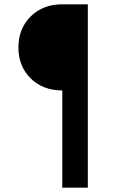

<svg xmlns="http://www.w3.org/2000/svg" viewBox="-20 -765 549 885"><path d="M267.1 100.1V-348.1Q177.7 -348.1 121.3 -403.8Q64.9 -459.5 64.9 -545.9Q64.9 -633.3 121.3 -689.2Q177.7 -745.1 267.1 -745.1H384.8V100.1Z"/></svg>

Font: Plus Jakarta Sans SemiBold
Style: Regular
Weight: 600
Designer: Gumpita Rahayu
Foundry: Tokotype
Version: Version 2.006